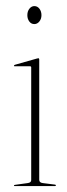

<svg xmlns="http://www.w3.org/2000/svg" viewBox="-20 -626 224 646"><path d="M95.5 -545Q85 -545 78.5 -553.8Q72 -562.5 72 -575Q72 -588 79 -596.8Q86 -605.5 95.5 -605.5Q106 -605.5 112.8 -596.5Q119.5 -587.5 119.5 -575Q119.5 -562.5 112.5 -553.8Q105.5 -545 95.5 -545ZM112 -426V-21Q112 -11.5 124 -10L164 -5Q168 -5 168 -2Q168 0 165 0H29Q27 0 27 -2Q27 -3.5 30 -4L73 -10Q85 -11.5 85 -20V-399Q85 -403 81 -403H29Q27 -403 27 -405Q27 -406.5 30 -408L104 -429Q107 -430 109 -430Q112 -430 112 -426Z"/></svg>

Font: Fraunces 144pt Thin
Style: Regular
Weight: 100
Version: Version 1.000;[f99f86859]